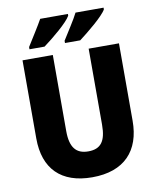

<svg xmlns="http://www.w3.org/2000/svg" viewBox="-99 -1005 893 1092"><g transform="rotate(-10 347.0 -459.5)"><path d="M575 -919V-929H413C394 -890 354 -831 324 -782V-769H412C461 -806 555 -882 575 -919ZM369 -919V-929H209C188 -891 150 -832 119 -782V-769H206C258 -807 349 -882 369 -919ZM626 -267V-714H451V-275C451 -179 420 -139 348 -139C279 -139 244 -179 244 -274V-714H69V-263C69 -87 166 10 345 10C531 10 626 -94 626 -267Z"/></g></svg>

Font: Noto Sans Bengali SemiCondensed ExtraBold
Style: Regular
Weight: 800
Width: 4
Designer: Joana Ranito - Universal Thirst; Jelle Bosma - Monotype Design Team
Foundry: Universal Thirst ehf.
Version: Version 3.000